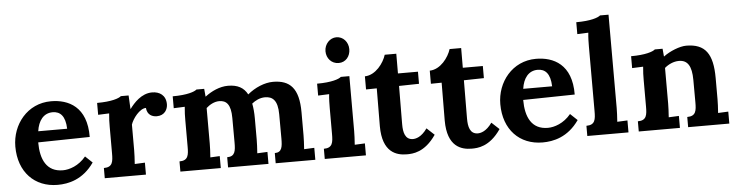

<svg xmlns="http://www.w3.org/2000/svg" viewBox="-47 -983 4669 1218"><g transform="rotate(-5 2287.5 -373.5)"><path d="M285.6 -445.8C332.5 -445.8 365.7 -416 368.2 -333.5H184.1C193.4 -399.9 227.1 -445.8 285.6 -445.8ZM506.3 -269C508.3 -461.9 391.6 -516.1 280.8 -516.1C129.9 -516.1 30.8 -389.2 30.8 -249C30.8 -86.9 130.9 16.1 277.8 16.1C345.7 16.1 439 -2.9 510.7 -106L465.8 -148.4C419.9 -92.3 359.4 -73.2 318.8 -73.2C215.3 -73.2 177.7 -153.8 177.7 -263.2Z M924.8 -516.1C856 -516.1 806.6 -459 780.8 -423.8H779.3L774.9 -509.8H725.6C711.9 -497.1 664.6 -480 571.8 -480V-404.3L642.1 -407.2C638.7 -377.4 638.2 -346.2 638.2 -322.3V-153.8C638.2 -100.6 634.8 -64.9 578.6 -64.9V0H840.8V-76.2L775.9 -73.2C778.3 -103.5 779.8 -141.1 779.8 -160.6V-323.7C791.5 -360.8 837.4 -421.4 877.4 -421.4C881.3 -375 915 -362.8 941.9 -362.8C992.7 -362.8 1012.2 -401.9 1012.2 -433.1C1012.2 -491.2 971.7 -516.1 924.8 -516.1Z M1560.1 -294.9C1560.1 -332 1557.1 -362.8 1551.8 -390.1C1574.7 -408.2 1601.6 -422.4 1635.3 -422.9C1683.1 -422.9 1716.3 -397.5 1716.3 -307.1L1716.8 -153.8C1716.8 -100.6 1712.9 -64.9 1667 -64.9V0H1919.4V-76.2L1854.5 -73.2C1856.9 -103.5 1858.4 -141.1 1858.4 -160.6V-308.1C1858.4 -461.4 1802.2 -516.1 1694.8 -516.1C1641.1 -516.1 1579.6 -490.2 1531.7 -450.2C1507.8 -495.1 1468.8 -516.1 1407.7 -516.1C1355.5 -516.1 1302.2 -491.2 1262.2 -460.4H1260.7L1256.3 -509.8H1207C1193.4 -497.1 1146 -480 1053.2 -480V-404.3L1123.5 -407.2C1120.1 -377.4 1119.6 -346.2 1119.6 -322.3V-153.8C1119.6 -100.6 1116.2 -64.9 1060.1 -64.9V0H1317.4V-76.2L1257.3 -73.2C1259.8 -103.5 1261.2 -141.1 1261.2 -160.6V-387.2C1282.7 -406.7 1312.5 -423.8 1344.2 -423.8C1388.7 -423.8 1418 -397.9 1418 -310.1L1418.5 -153.8C1418.5 -100.6 1414.6 -64.9 1363.8 -64.9V0H1621.1V-76.2L1556.2 -73.2C1558.6 -103.5 1560.1 -141.1 1560.1 -160.6Z M2180.7 -509.8H2126.5C2112.8 -497.1 2065.4 -480 1972.7 -480V-404.3L2043 -407.2C2039.6 -377.4 2039.1 -343.8 2039.1 -319.8V-153.8C2039.1 -100.6 2035.6 -64.9 1979.5 -64.9V0H2241.7V-76.2L2176.8 -73.2C2179.2 -103.5 2180.7 -141.1 2180.7 -160.6ZM2195.3 -680.2C2195.3 -726.1 2163.1 -762.7 2119.6 -762.7C2078.6 -762.7 2043.5 -726.1 2043.5 -680.2C2043.5 -635.3 2075.2 -598.6 2121.1 -598.6C2166 -598.6 2195.3 -635.3 2195.3 -680.2Z M2278.8 -416.5 2347.2 -417.5 2345.7 -176.3C2345.7 -9.3 2435.1 16.1 2501 16.1C2537.1 16.1 2614.7 14.6 2687.5 -92.3L2639.2 -137.2C2601.6 -83.5 2564.9 -77.1 2548.3 -77.1C2497.1 -77.1 2487.8 -127.4 2487.8 -174.3V-188.5C2487.8 -213.4 2488.3 -278.8 2489.3 -420.4L2616.7 -422.9V-500H2489.3L2489.7 -625.5H2416C2400.4 -574.2 2348.1 -501.5 2278.8 -500Z M2691.9 -416.5 2760.3 -417.5 2758.8 -176.3C2758.8 -9.3 2848.1 16.1 2914.1 16.1C2950.2 16.1 3027.8 14.6 3100.6 -92.3L3052.2 -137.2C3014.6 -83.5 2978 -77.1 2961.4 -77.1C2910.2 -77.1 2900.9 -127.4 2900.9 -174.3V-188.5C2900.9 -213.4 2901.4 -278.8 2902.3 -420.4L3029.8 -422.9V-500H2902.3L2902.8 -625.5H2829.1C2813.5 -574.2 2761.2 -501.5 2691.9 -500Z M3374 -445.8C3420.9 -445.8 3454.1 -416 3456.5 -333.5H3272.5C3281.7 -399.9 3315.4 -445.8 3374 -445.8ZM3594.7 -269C3596.7 -461.9 3480 -516.1 3369.1 -516.1C3218.3 -516.1 3119.1 -389.2 3119.1 -249C3119.1 -86.9 3219.2 16.1 3366.2 16.1C3434.1 16.1 3527.3 -2.9 3599.1 -106L3554.2 -148.4C3508.3 -92.3 3447.8 -73.2 3407.2 -73.2C3303.7 -73.2 3266.1 -153.8 3266.1 -263.2Z M3852.5 -754.9H3798.3C3784.7 -742.2 3737.3 -725.1 3644.5 -725.1V-649.4L3714.8 -652.3C3711.4 -622.6 3710.9 -588.9 3710.9 -564.9V-153.8C3710.9 -100.6 3707.5 -64.9 3651.4 -64.9V0H3913.6V-76.2L3848.6 -73.2C3851.1 -103.5 3852.5 -141.1 3852.5 -160.6Z M4494.6 -294.9C4494.6 -449.2 4447.8 -516.1 4325.7 -516.1C4285.6 -516.1 4220.7 -490.7 4181.2 -460.4H4179.7L4175.3 -509.8H4126C4112.3 -497.1 4064.9 -480 3972.2 -480V-404.3L4042.5 -407.2C4039.1 -377.4 4038.6 -346.2 4038.6 -322.3V-153.8C4038.6 -100.6 4035.2 -64.9 3979 -64.9V0H4241.2V-76.2L4176.3 -73.2C4178.7 -103.5 4180.2 -141.1 4180.2 -160.6V-387.2C4203.1 -407.2 4236.8 -423.8 4271.5 -423.8C4326.7 -423.8 4352.1 -384.3 4352.5 -296.4L4353 -153.8C4353 -100.6 4349.6 -64.9 4293.5 -64.9V0H4555.7V-76.2L4490.7 -73.2C4493.2 -103.5 4494.6 -141.1 4494.6 -160.6Z"/></g></svg>

Font: Parastoo
Style: Bold
Weight: 700
Foundry: Saber Rastikerdar (saber.rastikerdar@gmail.com)
Version: Version 2.0.1